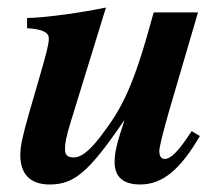

<svg xmlns="http://www.w3.org/2000/svg" viewBox="-20 -482 582 511"><path d="M490 -133C455 -79 435 -59 418 -59C407 -59 404 -70 404 -80C404 -92 416 -137 429 -183L507 -449H389C335 -249 305 -194 247 -118C217 -79 195 -63 177 -63C161 -63 153 -68 153 -85C153 -100 155 -115 169 -160L262 -462C201 -449 103 -435 52 -434V-407C98 -404 110 -394 110 -379C110 -363 101 -333 93 -304L56 -176C42 -126 34 -95 34 -70C34 -17 62 9 112 9C177 9 216 -23 310 -161H311C293 -106 285 -80 285 -51C285 -10 309 9 353 9C413 9 460 -31 512 -120Z"/></svg>

Font: STIXGeneral
Style: Bold Italic
Weight: 700
Italic angle: -16.33°
Designer: MicroPress Inc., with final additions and corrections provided by Coen Hoffman, Elsevier (retired)
Version: Version 1.1.0